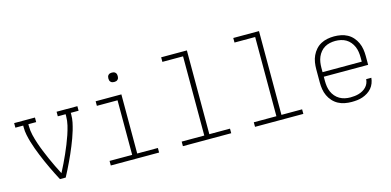

<svg xmlns="http://www.w3.org/2000/svg" viewBox="-70 -1135 3139 1543"><g transform="rotate(-15 1500.0 -363.5)"><path d="M276 0Q261 -28 246.5 -57Q232 -86 218.5 -114.5Q205 -143 192 -172.5Q179 -202 167 -231.5Q155 -261 144 -291Q133 -321 124 -351.5Q115 -382 108.5 -413.5Q102 -445 102 -477V-492H37V-530H210V-492H145V-477Q145 -438 154 -400.5Q163 -363 175.5 -326Q188 -289 202.5 -253.5Q217 -218 232.5 -182.5Q248 -147 265 -112.5Q282 -78 300 -43Q318 -78 335 -112.5Q352 -147 367.5 -182.5Q383 -218 397.5 -253.5Q412 -289 424.5 -326Q437 -363 446 -400.5Q455 -438 455 -477V-492H390V-530H563V-492H498V-477Q498 -445 491.5 -413.5Q485 -382 476 -351.5Q467 -321 456 -291Q445 -261 433 -231.5Q421 -202 408 -172.5Q395 -143 381.5 -114.5Q368 -86 353.5 -57Q339 -28 324 0Z M699 0V-38H887V-492H715V-530H929V-38H1101V0ZM900 -641Q892 -641 884.5 -643Q877 -645 871 -651Q865 -657 863 -664.5Q861 -672 861 -680Q861 -688 863 -695.5Q865 -703 871 -709Q877 -715 884.5 -717Q892 -719 900 -719Q908 -719 915.5 -717Q923 -715 929 -709Q935 -703 937 -695.5Q939 -688 939 -680Q939 -672 937 -664.5Q935 -657 929 -651Q923 -645 915.5 -643Q908 -641 900 -641Z M1299 0V-38H1487V-697H1315V-735H1529V-38H1701V0Z M1899 0V-38H2087V-697H1915V-735H2129V-38H2301V0Z M2702 8Q2673 8 2644.5 2.5Q2616 -3 2591 -16.5Q2566 -30 2546.5 -51.5Q2527 -73 2515 -99Q2503 -125 2498.5 -153Q2494 -181 2494 -210V-320Q2494 -348 2498.5 -376.5Q2503 -405 2515 -431Q2527 -457 2546 -478.5Q2565 -500 2590 -513.5Q2615 -527 2643.5 -532.5Q2672 -538 2700 -538Q2728 -538 2756.5 -532.5Q2785 -527 2810 -513.5Q2835 -500 2854 -478.5Q2873 -457 2885 -431Q2897 -405 2901.5 -376.5Q2906 -348 2906 -320V-246H2537V-210Q2537 -187 2540.5 -164Q2544 -141 2553 -120Q2562 -99 2577.5 -81Q2593 -63 2613 -51.5Q2633 -40 2655.5 -35Q2678 -30 2702 -30Q2719 -30 2737 -32Q2755 -34 2772 -39Q2789 -44 2805 -53Q2821 -62 2833.5 -75Q2846 -88 2853 -104.5Q2860 -121 2861 -139H2904Q2902 -116 2893.5 -94Q2885 -72 2870 -54.5Q2855 -37 2835 -24.5Q2815 -12 2793 -4.5Q2771 3 2748 5.5Q2725 8 2702 8ZM2863 -284V-320Q2863 -343 2859.5 -366Q2856 -389 2847 -410Q2838 -431 2823 -449Q2808 -467 2788.5 -478.5Q2769 -490 2746 -495Q2723 -500 2700 -500Q2677 -500 2654 -495Q2631 -490 2611.5 -478.5Q2592 -467 2577 -449Q2562 -431 2553 -410Q2544 -389 2540.5 -366Q2537 -343 2537 -320V-284Z"/></g></svg>

Font: Iosevka Curly Slab XLtEx
Style: Regular
Weight: 200
Width: 7
Monospace: yes
Designer: Belleve Invis
Foundry: Belleve Invis
Version: Version 11.1.0; ttfautohint (v1.8.3)